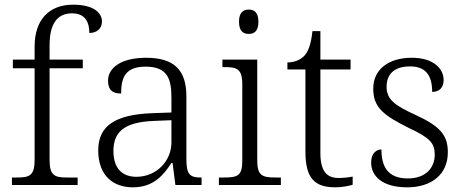

<svg xmlns="http://www.w3.org/2000/svg" viewBox="-20 -791 1983 821"><path d="M31 0H312V-32H267C215 -32 192 -39 192 -107V-499H334V-536H192V-597C192 -684 221 -734 288 -734C346 -734 362 -694 362 -650C392 -650 416 -667 416 -699C416 -737 379 -771 293 -771C190 -771 128 -707 128 -592V-536H35V-499H128V-107C128 -39 105 -32 53 -32H31Z M548 10C638 10 680 -44 713 -94H718L730 0H842V-32H838C789 -32 777 -48 777 -112V-379C777 -491 725 -544 605 -544C499 -544 442 -502 442 -446C442 -406 461 -391 498 -391C498 -460 516 -506 603 -506C699 -506 713 -450 713 -372V-310L630 -307C474 -301 400 -254 400 -148C400 -40 464 10 548 10ZM563 -35C495 -35 465 -80 465 -145C465 -224 507 -269 639 -274L713 -277V-181C713 -105 651 -35 563 -35Z M1044 -646C1067 -646 1085 -658 1085 -698C1085 -738 1067 -750 1044 -750C1020 -750 1002 -738 1002 -698C1002 -658 1020 -646 1044 -646ZM916 0H1181V-32H1160C1102 -32 1080 -39 1080 -105V-536H931V-504H941C992 -504 1016 -497 1016 -431V-102C1016 -38 994 -32 936 -32H916Z M1414 10C1439 10 1469 5 1488 -1V-36C1467 -32 1450 -30 1427 -30C1376 -30 1350 -61 1350 -137V-494H1479V-536H1350V-658H1316C1310 -601 1298 -570 1280 -551C1262 -533 1235 -524 1209 -524V-494H1286V-143C1286 -30 1324 10 1414 10Z M1721 10C1825 10 1895 -45 1895 -140C1895 -213 1862 -251 1758 -299C1673 -338 1633 -363 1633 -420C1633 -471 1663 -507 1733 -507C1796 -507 1828 -474 1828 -398C1860 -398 1877 -418 1877 -449C1877 -497 1834 -544 1741 -544C1641 -544 1576 -494 1576 -412C1576 -332 1619 -298 1728 -244C1818 -202 1839 -179 1839 -130C1839 -72 1799 -28 1724 -28C1637 -28 1611 -80 1611 -152C1592 -152 1567 -138 1567 -96C1567 -37 1616 10 1721 10Z"/></svg>

Font: Noto Serif Georgian Light
Style: Regular
Weight: 300
Designer: Monotype Design Team, Akaki Razmadze
Foundry: Google LLC
Version: Version 2.003